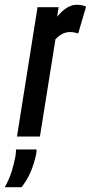

<svg xmlns="http://www.w3.org/2000/svg" viewBox="-83 -571 380 803"><path d="M162 -541 156 -501Q197 -551 237 -551Q248 -551 257.5 -549.5Q267 -548 277 -543L244 -431Q235 -434 226 -435.5Q217 -437 210 -437Q195 -437 180.5 -430.5Q166 -424 149 -407L84 0H-12L74 -541ZM-16 54H70Q70 62 68 75Q59 116 44.5 149.5Q30 183 7 212H-63Q-44 178 -34.5 147Q-25 116 -19 86Q-16 70 -16 54Z"/></svg>

Font: Georama ExtraCondensed SemiBold
Style: Italic
Weight: 600
Width: 2
Italic angle: -9°
Designer: Jean-Baptiste Levee
Foundry: Production Type
Version: Version 1.000